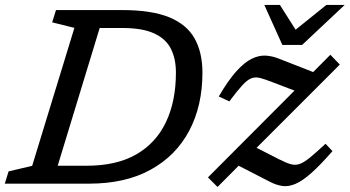

<svg xmlns="http://www.w3.org/2000/svg" viewBox="-40 -748 1424 782"><path d="M263 -634.5 172.5 -657 188 -707H457.5Q577 -707 648.8 -677.8Q720.5 -648.5 752.5 -591.5Q784.5 -534.5 784.5 -452Q784.5 -317 730.5 -215.2Q676.5 -113.5 573.5 -56.8Q470.5 0 323 0H-20.5L-5 -50L91 -72.5ZM314 -73Q434.5 -73 515 -119.2Q595.5 -165.5 636 -250.8Q676.5 -336 676.5 -452.5Q676.5 -509 655.8 -549.8Q635 -590.5 587.2 -612.2Q539.5 -634 458 -634H366L195 -73ZM807 -25.5 1159.5 -379 1070.5 -413Q1040 -425 1020.2 -430.2Q1000.5 -435.5 984 -429.2Q967.5 -423 947 -400.8Q926.5 -378.5 894 -335L851 -355Q889.5 -421 922.5 -457.5Q955.5 -494 985 -508.5Q1014.5 -523 1041.5 -521.5Q1068.5 -520 1095 -509.5L1235.5 -454.5L1305.5 -525L1344 -485L1005 -146L1094 -100.5Q1123.5 -85.5 1142.5 -79.8Q1161.5 -74 1179.2 -79.8Q1197 -85.5 1221.5 -105.5Q1246 -125.5 1286 -162.5L1314 -132.5Q1264 -75 1227.5 -42.8Q1191 -10.5 1162.8 1.2Q1134.5 13 1110.2 9.5Q1086 6 1060.5 -7L932 -73L846 13.5ZM1364 -728 1190.5 -565H1110L1036.5 -728H1100L1164 -627L1289.5 -728Z"/></svg>

Font: Newsreader Caption
Style: Italic
Weight: 400
Italic angle: -17°
Designer: Hugues Gentile
Foundry: Production Type
Version: Version 1.001